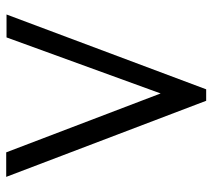

<svg xmlns="http://www.w3.org/2000/svg" viewBox="-52 -612 668 603"><g transform="rotate(-90 281.5 -310.0)"><path d="M267 4 28 -624H105L290 -139L466 -623H538L303 4Z"/></g></svg>

Font: Inconsolata SemiExpanded
Style: Regular
Weight: 400
Width: 6
Monospace: yes
Designer: Raph Levien, Cyreal, Brenton Simpson
Foundry: Raph Levien, Cyreal, Google
Version: Version 3.100; ttfautohint (v1.8.4.7-5d5b)